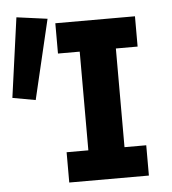

<svg xmlns="http://www.w3.org/2000/svg" viewBox="-52 -737 702 783"><g transform="rotate(-5 299.5 -345.0)"><path d="M200 0V-124H289V-528H200V-652H526V-528H437V-124H526V0ZM93 -347 -1 -364 44 -690 170 -673Z"/></g></svg>

Font: Source Code Pro
Style: Bold
Weight: 700
Monospace: yes
Designer: Paul D. Hunt, Teo Tuominen
Foundry: Adobe Systems Incorporated
Version: Version 2.030;PS 1.000;hotconv 16.6.51;makeotf.lib2.5.65220